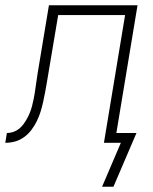

<svg xmlns="http://www.w3.org/2000/svg" viewBox="-59 -540 579 726"><path d="M370 166H327L398 0H334L414 -483H161L118 -227Q115 -209 111.5 -190.5Q108 -172 104 -154Q100 -136 94.5 -118Q89 -100 80.5 -82.5Q72 -65 60 -49Q48 -33 32 -21.5Q16 -10 -2 -5Q-20 0 -39 0L-33 -37Q-21 -37 -9 -41Q3 -45 13 -53Q23 -61 30.5 -71.5Q38 -82 44 -93Q50 -104 54.5 -115.5Q59 -127 62 -138.5Q65 -150 67.5 -162Q70 -174 72 -186Q75 -205 77.5 -223.5Q80 -242 83 -261L126 -520H461L381 -37H457Z"/></svg>

Font: Iosevka SS18 Extralight
Style: Italic
Weight: 200
Italic angle: -9°
Monospace: yes
Designer: Belleve Invis
Foundry: Belleve Invis
Version: Version 25.1.1; ttfautohint (v1.8.4)